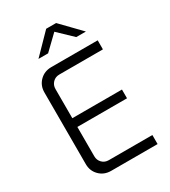

<svg xmlns="http://www.w3.org/2000/svg" viewBox="-217 -1016 995 1122"><g transform="rotate(-30 280.5 -454.5)"><path d="M194 0Q147 0 116 -31Q85 -62 85 -108V-592Q85 -638 116 -669Q147 -700 194 -700H507V-639H213Q186 -639 168.5 -621Q151 -603 151 -577V-123Q151 -97 168.5 -79Q186 -61 213 -61H507V0ZM120 -321V-380H486V-321ZM153 -779 280 -909H347L473 -779H408L294 -888H331L218 -779Z"/></g></svg>

Font: SUSE Thin Light
Style: Regular
Weight: 300
Version: Version 1.000